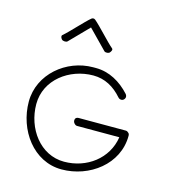

<svg xmlns="http://www.w3.org/2000/svg" viewBox="-102 -753 735 830"><g transform="rotate(15 266.0 -338.0)"><path d="M205.4 -667.9C180.9 -647.7 127.4 -587.3 103 -567.1C97.2 -562.3 101.3 -553.7 106.1 -548C110.9 -542.2 125.4 -541.3 131.2 -546.1L214 -630.8L296.8 -546.1C302.5 -541.3 316.1 -542.2 320.9 -548C325.7 -553.7 330.8 -562.3 325 -567.1C300.6 -587.3 247.1 -647.7 222.6 -667.9C217.4 -672.2 210.6 -672.2 205.4 -667.9ZM268 -467C148 -467 37 -375 37 -252C37 -125 123 -5 249 -5C374 -5 492 -93 492 -220C492 -225 491 -230 487 -233C484 -236 480 -239 475 -239H265C259 -239 254 -238 250 -233C247 -227 247 -221 250 -215C253 -210 259 -204 265 -204H455C440 -105 352 -40 251 -40C144 -40 71 -141 71 -250C71 -359 171 -433 278 -433C330 -433 372 -409 407 -369C411 -364 418 -362 424 -363C430 -364 435 -369 437 -375C439 -381 437 -387 433 -392C392 -437 340 -467 280 -467Z"/></g></svg>

Font: LetsTrace
Style: basic
Weight: 500
Version: Version 002.000